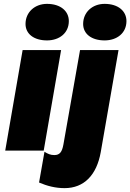

<svg xmlns="http://www.w3.org/2000/svg" viewBox="-20 -779 674 993"><path d="M7 0H206L296 -520H97ZM223 -570C287 -570 336 -608 336 -670C336 -721 294 -759 223 -759C160 -759 112 -716 112 -655C112 -604 155 -570 223 -570ZM314 194C415 194 480 126 501 8L593 -520H394L308 -32C301 7 289 23 261 23C241 23 228 17 210 6L182 165C224 183 267 194 314 194ZM521 -570C585 -570 634 -608 634 -670C634 -721 592 -759 521 -759C458 -759 410 -716 410 -655C410 -604 453 -570 521 -570Z"/></svg>

Font: Fixel Display 20240404 Black
Style: Italic
Weight: 900
Italic angle: -10°
Designer: AlfaBravo + MacPaw
Foundry: Kyrylo Tkachov, Marchela Mozhyna, Serhii Makarenko, Maria Weinstein, Zakhar Kryvoshyya
Version: Version 1.211;Glyphs 3.2 (3225)